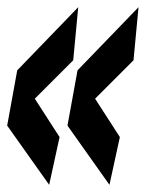

<svg xmlns="http://www.w3.org/2000/svg" viewBox="-21 -537 406 535"><path d="M116 -22 -1 -187 27 -341 197 -517 183 -369 76 -262 145 -155ZM284 -22 167 -187 195 -341 365 -517 351 -369 244 -262 313 -155Z"/></svg>

Font: Georama Extra Condensed SemiBold
Style: Italic
Weight: 600
Width: 2
Italic angle: -9°
Designer: Jean-Baptiste Levee
Foundry: Production Type
Version: Version 1.000